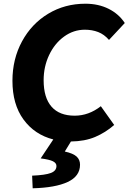

<svg xmlns="http://www.w3.org/2000/svg" viewBox="-20 -749 692 1034"><path d="M284 145Q284 129 265 119.5Q246 110 199 104L267 2Q166 -24 106.5 -105.5Q47 -187 47 -314Q47 -431 98.5 -526Q150 -621 239.5 -675Q329 -729 440 -729Q510 -729 565 -701.5Q620 -674 652 -625L567 -534Q541 -564 508.5 -576.5Q476 -589 437 -589Q376 -589 325 -552Q274 -515 244.5 -452.5Q215 -390 215 -317Q215 -223 257.5 -174.5Q300 -126 382 -126Q458 -126 523 -177L595 -76Q548 -35 492.5 -11.5Q437 12 362 13L329 67Q374 77 392.5 94Q411 111 411 138Q411 200 344.5 231Q278 262 156 265L153 197Q224 194 254 182.5Q284 171 284 145Z"/></svg>

Font: Nebula Sans Bold
Style: Regular
Weight: 700
Italic angle: -9°
Designer: Paul D. Hunt for Adobe (as Source Sans)
Foundry: Nebula Entertainment & Broadcasting LLC
Version: Version 1.010